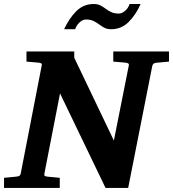

<svg xmlns="http://www.w3.org/2000/svg" viewBox="-34 -924 851 944"><path d="M-14.2 0V-49.8L43 -55.2Q53.7 -56.2 59.8 -58.8Q65.9 -61.5 67.9 -70.8L170.9 -601.1Q173.3 -609.9 168 -612.8Q162.6 -615.7 152.8 -616.2L96.2 -621.1V-670.9H331.1V-640.1L525.9 -232.9L599.1 -601.1Q601.6 -609.9 595.2 -612.8Q588.9 -615.7 580.1 -616.2L522.9 -621.1V-670.9H796.9V-621.1L731.9 -615.2Q717.8 -612.8 714.8 -600.1L596.2 0H484.9L261.2 -464.8L184.1 -69.8Q182.6 -61 187 -58.6Q191.4 -56.2 202.1 -55.2L259.8 -49.8V0ZM281.2 -780.3Q304.7 -832 340.3 -868.2Q376 -904.3 426.3 -904.3Q446.3 -904.3 460 -897.2Q473.6 -890.1 485.8 -880.9Q498 -871.6 512.9 -864.5Q527.8 -857.4 550.3 -857.4Q565.9 -857.4 581.5 -871.1Q597.2 -884.8 603 -904.3H657.2Q634.8 -852.5 598.9 -816.4Q563 -780.3 512.2 -780.3Q492.7 -780.3 479 -787.6Q465.3 -794.9 453.1 -804.2Q440.9 -813.5 425.8 -820.8Q410.6 -828.1 388.2 -828.1Q372.6 -828.1 357.4 -814.2Q342.3 -800.3 335.4 -780.3Z"/></svg>

Font: Charis
Style: Bold Italic
Weight: 700
Italic angle: -11°
Designer: Walt Agee, Miriam Martin, Annie Olsen, Victor Gaultney, Lorna Priest, Alan Ward, Bob Hallissy, Martin Hosken, Sharon Cor
Foundry: SIL Global
Version: Version 7.000